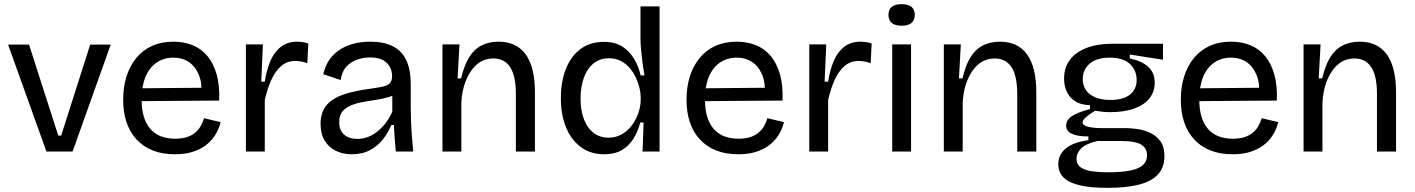

<svg xmlns="http://www.w3.org/2000/svg" viewBox="-20 -731 6824 926"><path d="M204 0 19 -516H120L261 -77H275L415 -516H514L330 0Z M824 13Q763 13 716.5 -5.5Q670 -24 638 -59Q606 -94 590 -142Q574 -190 574 -250Q574 -311 590 -362Q606 -413 637 -451Q668 -489 713 -509.5Q758 -530 816 -530Q867 -530 909 -513Q951 -496 980.5 -460.5Q1010 -425 1025 -371.5Q1040 -318 1037 -246L631 -243V-305L982 -308L951 -266Q956 -329 939 -370Q922 -411 890.5 -432Q859 -453 816 -453Q770 -453 735 -429Q700 -405 681.5 -360Q663 -315 663 -251Q663 -159 704 -110.5Q745 -62 825 -62Q857 -62 880.5 -69.5Q904 -77 920.5 -90.5Q937 -104 947.5 -122Q958 -140 964 -161L1044 -142Q1035 -106 1016.5 -77.5Q998 -49 970.5 -29Q943 -9 907 2Q871 13 824 13Z M1166 0V-280V-517H1248L1240 -337H1257Q1266 -396 1285 -439Q1304 -482 1335.5 -506Q1367 -530 1414 -530Q1424 -530 1437 -528.5Q1450 -527 1467 -521L1462 -426Q1447 -432 1432 -434.5Q1417 -437 1403 -437Q1364 -437 1335.5 -412Q1307 -387 1288 -344.5Q1269 -302 1257 -249V0Z M1676 13Q1634 13 1600 -3.5Q1566 -20 1546 -52.5Q1526 -85 1526 -135Q1526 -172 1539.5 -200Q1553 -228 1581.5 -248Q1610 -268 1655 -281Q1700 -294 1765 -303Q1802 -308 1825.5 -313Q1849 -318 1860 -329.5Q1871 -341 1871 -364Q1871 -402 1845 -428Q1819 -454 1763 -454Q1734 -454 1704 -444Q1674 -434 1651.5 -410.5Q1629 -387 1623 -345L1539 -373Q1547 -409 1565.5 -438Q1584 -467 1613 -487.5Q1642 -508 1680.5 -519Q1719 -530 1766 -530Q1831 -530 1874.5 -508Q1918 -486 1939.5 -440.5Q1961 -395 1961 -324V-209Q1961 -178 1962.5 -141.5Q1964 -105 1967 -68.5Q1970 -32 1973 0H1889Q1886 -32 1883.5 -64Q1881 -96 1880 -128H1867Q1852 -91 1827 -59Q1802 -27 1764.5 -7Q1727 13 1676 13ZM1703 -61Q1725 -61 1747.5 -68Q1770 -75 1792.5 -91Q1815 -107 1835.5 -132Q1856 -157 1872 -192V-292L1898 -287Q1882 -271 1855.5 -263Q1829 -255 1797 -250Q1765 -245 1733 -239.5Q1701 -234 1674.5 -223.5Q1648 -213 1632 -194Q1616 -175 1616 -142Q1616 -102 1640 -81.5Q1664 -61 1703 -61Z M2114 0V-321V-517H2196L2187 -353H2204Q2218 -414 2241.5 -453Q2265 -492 2301 -511Q2337 -530 2385 -530Q2471 -530 2515.5 -468.5Q2560 -407 2560 -285V0H2468V-277Q2468 -365 2440.5 -407Q2413 -449 2360 -449Q2312 -449 2278.5 -419Q2245 -389 2226 -340Q2207 -291 2205 -234V0Z M2894 13Q2828 13 2781 -22Q2734 -57 2709.5 -118Q2685 -179 2685 -258Q2685 -337 2709 -398Q2733 -459 2779 -494Q2825 -529 2892 -529Q2947 -529 2982 -506Q3017 -483 3038.5 -446.5Q3060 -410 3070 -367H3088Q3083 -396 3079 -427.5Q3075 -459 3072 -489.5Q3069 -520 3069 -544V-700H3161V-255V0H3079L3084 -140H3068Q3056 -95 3034 -60.5Q3012 -26 2978 -6.5Q2944 13 2894 13ZM2915 -67Q2951 -67 2980 -84Q3009 -101 3029 -128.5Q3049 -156 3059.5 -188Q3070 -220 3070 -250V-262Q3070 -283 3064 -307.5Q3058 -332 3046.5 -357Q3035 -382 3016.5 -403.5Q2998 -425 2973 -437.5Q2948 -450 2917 -450Q2872 -450 2841.5 -424.5Q2811 -399 2795.5 -355Q2780 -311 2780 -256Q2780 -199 2796 -156.5Q2812 -114 2842.5 -90.5Q2873 -67 2915 -67Z M3541 13Q3480 13 3433.5 -5.5Q3387 -24 3355 -59Q3323 -94 3307 -142Q3291 -190 3291 -250Q3291 -311 3307 -362Q3323 -413 3354 -451Q3385 -489 3430 -509.5Q3475 -530 3533 -530Q3584 -530 3626 -513Q3668 -496 3697.5 -460.5Q3727 -425 3742 -371.5Q3757 -318 3754 -246L3348 -243V-305L3699 -308L3668 -266Q3673 -329 3656 -370Q3639 -411 3607.5 -432Q3576 -453 3533 -453Q3487 -453 3452 -429Q3417 -405 3398.5 -360Q3380 -315 3380 -251Q3380 -159 3421 -110.5Q3462 -62 3542 -62Q3574 -62 3597.5 -69.5Q3621 -77 3637.5 -90.5Q3654 -104 3664.5 -122Q3675 -140 3681 -161L3761 -142Q3752 -106 3733.5 -77.5Q3715 -49 3687.5 -29Q3660 -9 3624 2Q3588 13 3541 13Z M3883 0V-280V-517H3965L3957 -337H3974Q3983 -396 4002 -439Q4021 -482 4052.5 -506Q4084 -530 4131 -530Q4141 -530 4154 -528.5Q4167 -527 4184 -521L4179 -426Q4164 -432 4149 -434.5Q4134 -437 4120 -437Q4081 -437 4052.5 -412Q4024 -387 4005 -344.5Q3986 -302 3974 -249V0Z M4283 0V-517H4374V0ZM4329 -607Q4297 -607 4281 -620Q4265 -633 4265 -659Q4265 -685 4281 -698Q4297 -711 4328 -711Q4360 -711 4376 -698Q4392 -685 4392 -659Q4392 -634 4376 -620.5Q4360 -607 4329 -607Z M4532 0V-321V-517H4614L4605 -353H4622Q4636 -414 4659.5 -453Q4683 -492 4719 -511Q4755 -530 4803 -530Q4889 -530 4933.5 -468.5Q4978 -407 4978 -285V0H4886V-277Q4886 -365 4858.5 -407Q4831 -449 4778 -449Q4730 -449 4696.5 -419Q4663 -389 4644 -340Q4625 -291 4623 -234V0Z M5321 175Q5239 175 5186.5 162.5Q5134 150 5109 124.5Q5084 99 5084 61Q5084 15 5120 -15Q5156 -45 5229 -55V-73Q5176 -73 5149 -86Q5122 -99 5122 -125Q5122 -152 5149 -170.5Q5176 -189 5237 -205V-224Q5176 -225 5144 -260.5Q5112 -296 5112 -353Q5112 -404 5139.5 -441.5Q5167 -479 5219.5 -499.5Q5272 -520 5345 -520H5589V-443L5429 -468V-449Q5487 -437 5518 -408.5Q5549 -380 5549 -332Q5549 -289 5524 -257Q5499 -225 5450.5 -207.5Q5402 -190 5331 -190Q5317 -190 5301.5 -191.5Q5286 -193 5261 -197Q5234 -180 5217.5 -166Q5201 -152 5201 -141Q5201 -130 5216.5 -123.5Q5232 -117 5254 -115Q5276 -113 5295 -113H5412Q5432 -113 5462.5 -109Q5493 -105 5523.5 -92Q5554 -79 5575 -52Q5596 -25 5596 23Q5596 77 5564 111Q5532 145 5471 160Q5410 175 5321 175ZM5323 100Q5389 100 5431 91.5Q5473 83 5492.5 65Q5512 47 5512 19Q5512 -7 5498.5 -21.5Q5485 -36 5465 -42Q5445 -48 5425 -49.5Q5405 -51 5391 -51H5274Q5216 -38 5194 -15Q5172 8 5172 34Q5172 62 5192 76Q5212 90 5246.5 95Q5281 100 5323 100ZM5335 -249Q5398 -249 5430 -275Q5462 -301 5462 -345Q5462 -392 5429.5 -422.5Q5397 -453 5332 -453Q5269 -453 5235.5 -424Q5202 -395 5202 -349Q5202 -319 5217.5 -296.5Q5233 -274 5262.5 -261.5Q5292 -249 5335 -249Z M5925 13Q5864 13 5817.5 -5.5Q5771 -24 5739 -59Q5707 -94 5691 -142Q5675 -190 5675 -250Q5675 -311 5691 -362Q5707 -413 5738 -451Q5769 -489 5814 -509.5Q5859 -530 5917 -530Q5968 -530 6010 -513Q6052 -496 6081.5 -460.5Q6111 -425 6126 -371.5Q6141 -318 6138 -246L5732 -243V-305L6083 -308L6052 -266Q6057 -329 6040 -370Q6023 -411 5991.5 -432Q5960 -453 5917 -453Q5871 -453 5836 -429Q5801 -405 5782.5 -360Q5764 -315 5764 -251Q5764 -159 5805 -110.5Q5846 -62 5926 -62Q5958 -62 5981.5 -69.5Q6005 -77 6021.5 -90.5Q6038 -104 6048.5 -122Q6059 -140 6065 -161L6145 -142Q6136 -106 6117.5 -77.5Q6099 -49 6071.5 -29Q6044 -9 6008 2Q5972 13 5925 13Z M6267 0V-321V-517H6349L6340 -353H6357Q6371 -414 6394.5 -453Q6418 -492 6454 -511Q6490 -530 6538 -530Q6624 -530 6668.5 -468.5Q6713 -407 6713 -285V0H6621V-277Q6621 -365 6593.5 -407Q6566 -449 6513 -449Q6465 -449 6431.5 -419Q6398 -389 6379 -340Q6360 -291 6358 -234V0Z"/></svg>

Font: Bricolage Grotesque
Style: Regular
Weight: 400
Designer: Mathieu Triay
Foundry: Atelier Triay
Version: Version 1.001;gftools[0.9.33.dev8+g029e19f]